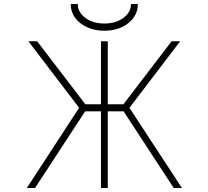

<svg xmlns="http://www.w3.org/2000/svg" viewBox="-20 -939 1040 961"><path d="M485.4 2V-381.8H406.2L155.3 2H114.3L376 -399.4L122.1 -732.4H166L407.2 -417H485.4V-732.4H519.5V-417H597.7L838.9 -732.4H881.8L627.9 -399.4L890.6 2H849.6L598.6 -381.8H519.5V2ZM334 -918.9H369.1Q369.1 -877.9 407.2 -849.6Q445.3 -821.3 502.4 -821.3Q559.6 -821.3 597.7 -849.6Q635.7 -877.9 635.7 -918.9H669.9Q669.9 -860.4 621.6 -822.8Q573.2 -785.2 502.4 -785.2Q431.6 -785.2 382.8 -822.8Q334 -860.4 334 -918.9Z"/></svg>

Font: GenEi Gothic M ExtraLight
Style: Regular
Weight: 200
Designer: o_tamon (Modified); [Source Han Sans]
Ryoko NISHIZUKA  (kana & ideographs); Paul D. Hunt (Latin, Greek & Cyrillic); Wenl
Version: Version 1.1a;Original Version 1.004